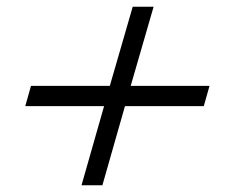

<svg xmlns="http://www.w3.org/2000/svg" viewBox="-20 -569 680 570"><path d="M602 -314 585 -254H351L284 -19H222L289 -254H55L72 -314H306L374 -549H436L368 -314Z"/></svg>

Font: Nyght Serif Dark Italic
Style: Regular
Weight: 800
Italic angle: -16°
Designer: Maksym Kobuzan
Version: Version 0.400